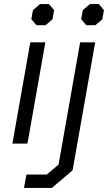

<svg xmlns="http://www.w3.org/2000/svg" viewBox="-20 -706 531 944"><path d="M134 -612 142 -656 177 -686H221L246 -656L238 -611L204 -582H159ZM129 -498H203L115 0H41ZM379 -612 387 -656 422 -686H466L491 -656L483 -611L449 -582H404ZM110 152H210L268 103L374 -498H448L337 131L235 218H98Z"/></svg>

Font: Chakra Petch
Style: Italic
Weight: 400
Italic angle: -10°
Designer: Katatrad Aksorn Co.,Ltd.
Foundry: Cadson Demak Co.,Ltd.
Version: Version 1.000; ttfautohint (v1.6)